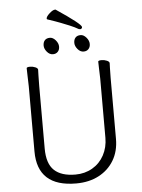

<svg xmlns="http://www.w3.org/2000/svg" viewBox="-66 -1078 841 1141"><g transform="rotate(-5 355.0 -507.0)"><path d="M536 -658 535 -697Q535 -700 540 -702Q545 -704 555 -704Q572 -704 587 -697.5Q602 -691 602 -682Q602 -666 601 -654L600 -594V-230Q600 -157 567.5 -102.5Q535 -48 477 -17.5Q419 13 342 13Q111 13 111 -198V-586Q111 -613 109 -655L108 -695Q108 -698 113 -700Q118 -702 128 -702Q145 -702 160 -695.5Q175 -689 175 -680Q175 -662 174 -649L173 -584V-210Q173 -120 215.5 -80Q258 -40 342 -40Q398 -40 443 -66Q488 -92 513 -138.5Q538 -185 538 -242V-595ZM403 -820Q403 -840 413.5 -851.5Q424 -863 444 -863Q462 -863 478 -844.5Q494 -826 494 -806Q494 -787 483 -775.5Q472 -764 454 -764Q434 -764 418.5 -782.5Q403 -801 403 -820ZM261 -863Q279 -863 295 -844.5Q311 -826 311 -806Q311 -787 300 -775.5Q289 -764 271 -764Q251 -764 235.5 -782.5Q220 -801 220 -820Q220 -840 230.5 -851.5Q241 -863 261 -863ZM445 -898Q441 -898 436 -900Q416 -912 385 -925Q354 -938 332.5 -946Q311 -954 300 -958L256 -973Q252 -974 252 -978Q252 -990 272.5 -1008.5Q293 -1027 306 -1027Q309 -1027 309 -1027Q457 -928 457 -910Q457 -905 453.5 -901.5Q450 -898 445 -898Z"/></g></svg>

Font: JyunsaiKaai Light
Style: Regular
Weight: 300
Designer: Fontworks Inc.
Version: Version 0.030;April 7, 2024;FontCreator 14.0.0.2901 64-bit